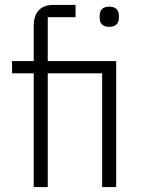

<svg xmlns="http://www.w3.org/2000/svg" viewBox="-20 -760 586 780"><path d="M117 -462H29V-512H117V-655C117 -707 142 -740 197 -740H287V-690H174V-512H452V0H395V-462H174V0H117ZM424 -651C396 -651 385 -666 385 -687V-697C385 -718 396 -733 424 -733C451 -733 463 -718 463 -697V-687C463 -666 451 -651 424 -651Z"/></svg>

Font: Plexus Sans Light
Style: Regular
Weight: 300
Version: Version 2.001;PS 002.001;hotconv 1.0.70;makeotf.lib2.5.58329